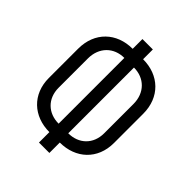

<svg xmlns="http://www.w3.org/2000/svg" viewBox="-221 -894 1043 1043"><g transform="rotate(45 300.0 -372.5)"><path d="M260 25H340V-55C462 -55 550 -136 550 -261V-486C550 -613 463 -695 340 -695V-770H260V-695C137 -695 50 -613 50 -486V-261C50 -136 138 -55 260 -55ZM263 -123C183 -123 125 -177 125 -261V-486C125 -572 183 -628 263 -628ZM337 -123V-628C417 -628 475 -572 475 -486V-261C475 -177 417 -123 337 -123Z"/></g></svg>

Font: JetBrains Mono Light
Style: Regular
Weight: 336
Monospace: yes
Designer: Philipp Nurullin, Konstantin Bulenkov
Foundry: JetBrains
Version: Version 2.305